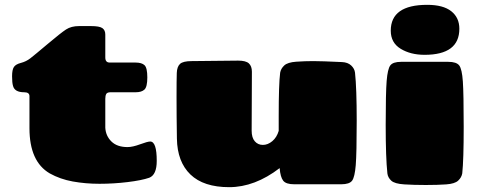

<svg xmlns="http://www.w3.org/2000/svg" viewBox="-20 -762 2000 795"><path d="M102 -364Q102 -380 80 -380Q41 -380 34 -406Q30 -419 30 -446Q30 -473 37.5 -484.5Q45 -496 66.5 -501.5Q88 -507 105.5 -520.5Q123 -534 177.5 -580Q232 -626 253.5 -640Q275 -654 307 -654H357Q392 -654 404 -645.5Q416 -637 416 -619V-524Q416 -503 434 -503H541Q567 -503 578.5 -492Q590 -481 590 -441.5Q590 -402 578 -391Q566 -380 542 -380H438Q424 -380 420 -373Q416 -366 416 -353V-233Q418 -199 441.5 -176Q465 -153 508 -153Q529 -153 560 -164.5Q591 -176 602 -176Q629 -176 629 -96Q629 -38 598 -26Q566 -15 508 -8Q450 -1 392 -1Q334 -1 281.5 -10.5Q229 -20 186 -44Q102 -93 102 -231Z M1023 -465 1022 -221Q1022 -192 1035 -177Q1048 -162 1068.5 -162Q1089 -162 1107.5 -177.5Q1126 -193 1134 -220V-281Q1134 -413 1140 -461Q1143 -478 1157 -491Q1171 -504 1206.5 -506.5Q1242 -509 1277 -509Q1312 -509 1396 -505Q1420 -504 1434 -491Q1448 -478 1450 -461Q1457 -396 1457 -261.5Q1457 -127 1453 -78Q1449 -29 1438 -14Q1427 1 1393 1H1198Q1164 1 1152.5 -14Q1141 -29 1138 -65V-66Q1035 13 929 13Q823 13 768.5 -39.5Q714 -92 712.5 -188Q711 -284 711 -359Q711 -434 712 -460Q713 -486 725.5 -497.5Q738 -509 774 -509L966 -511Q998 -511 1010.5 -499.5Q1023 -488 1023 -465Z M1641 -506H1836Q1870 -506 1881.5 -491Q1893 -476 1896.5 -424.5Q1900 -373 1900 -236.5Q1900 -100 1894 -44Q1891 -27 1877 -14Q1863 -1 1827.5 1.5Q1792 4 1743 4Q1694 4 1654 1.5Q1614 -1 1600 -14Q1586 -27 1584 -44Q1577 -109 1577 -243.5Q1577 -378 1581 -427Q1585 -476 1596 -491Q1607 -506 1641 -506ZM1749 -742Q1815 -742 1848.5 -715.5Q1882 -689 1882 -643Q1882 -535 1738 -535Q1680 -535 1639 -560Q1598 -585 1598 -635Q1598 -742 1749 -742Z"/></svg>

Font: Chango
Style: Regular
Weight: 400
Designer: Manuel Lupez
Foundry: Fontstage
Version: Version 1.001